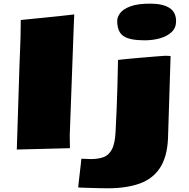

<svg xmlns="http://www.w3.org/2000/svg" viewBox="-20 -804 1025 1043"><path d="M71.3 8.3 85.9 -453.1Q87.4 -492.7 88.9 -528.1Q90.3 -563.5 91.6 -603Q92.8 -642.6 92.8 -695.3Q108.9 -697.3 142.8 -700.4Q176.8 -703.6 219.2 -708Q261.7 -712.4 304.9 -716.8Q348.1 -721.2 383.3 -725.6L380.4 -655.8L358.9 -69.3L359.9 1ZM765.6 -585Q683.6 -585 650.1 -608.4Q616.7 -631.8 616.7 -690.9Q616.7 -711.9 633.1 -733.4Q649.4 -754.9 688.5 -769.5Q727.5 -784.2 795.9 -784.2Q863.8 -784.2 900.1 -761.2Q936.5 -738.3 936.5 -688.5Q936.5 -652.8 912.4 -629.9Q888.2 -606.9 849.1 -595.9Q810.1 -585 765.6 -585ZM565.9 218.8Q548.8 218.8 524.2 218.3Q499.5 217.8 474.4 217Q449.2 216.3 429.9 215.6Q410.6 214.8 404.8 214.4V213.9Q404.8 209.5 407.5 187.3Q410.2 165 413.3 136.7Q416.5 108.4 419.2 85.7Q421.9 63 421.9 58.1Q436 58.6 449.2 59.3Q462.4 60.1 474.6 60.1Q512.7 60.1 541.5 50Q570.3 40 587.6 7.8Q605 -24.4 607.9 -89.8Q611.3 -155.8 613.8 -214.6Q616.2 -273.4 617.9 -336.7Q619.6 -399.9 621.1 -478.5Q640.1 -481 671.4 -483.9Q702.6 -486.8 739.3 -490Q775.9 -493.2 811.5 -496.1Q847.2 -499 875 -501H876.5Q893.1 -501 906.7 -499.5L892.6 -50.3Q887.7 50.3 848.1 109.4Q808.6 168.5 737.3 193.6Q666 218.8 565.9 218.8Z"/></svg>

Font: Seymour One
Style: Regular
Weight: 400
Designer: Vernon Adams
Foundry: Vernon Adams
Version: Version 1.100; ttfautohint (v1.8.4.7-5d5b);gftools[0.9.33]